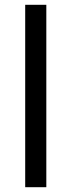

<svg xmlns="http://www.w3.org/2000/svg" viewBox="-20 -780 298 800"><path d="M173 0H85V-760H173Z"/></svg>

Font: Noto Sans Tifinagh Rhissa Ixa
Style: Regular
Weight: 400
Designer: JamraPatel
Foundry: JamraPatel LLC
Version: Version 2.006; ttfautohint (v1.8.4.7-5d5b)